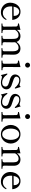

<svg xmlns="http://www.w3.org/2000/svg" viewBox="2062 -2842 796 4961"><g transform="rotate(90 2460.5 -361.0)"><path d="M494 -119Q494 -116 491 -110Q470 -61 420.5 -23.5Q371 14 296 14Q227 14 170.5 -17Q114 -48 81.5 -103.5Q49 -159 49 -231Q49 -294 76 -354.5Q103 -415 156 -453.5Q209 -492 283 -492Q370 -492 427.5 -435Q485 -378 495 -279L146 -277Q145 -265 145 -240Q145 -144 192.5 -90Q240 -36 315 -36Q412 -36 471 -125Q475 -131 480 -131Q483 -131 489 -127Q494 -124 494 -119ZM151 -314 390 -316V-329Q388 -394 356 -426.5Q324 -459 277 -459Q234 -459 199 -422.5Q164 -386 151 -314Z M1464 -26Q1471 -26 1471 -13Q1471 0 1464 0H1230Q1223 0 1223 -13Q1223 -26 1230 -26H1242Q1271 -26 1287.5 -34.5Q1304 -43 1304 -70L1305 -213Q1305 -281 1303 -323Q1300 -376 1279 -409Q1258 -442 1206 -442Q1168 -442 1132.5 -419.5Q1097 -397 1071 -354L1072 -339Q1073 -321 1073 -268Q1073 -187 1070 -70Q1070 -43 1086.5 -34.5Q1103 -26 1132 -26H1145Q1152 -26 1152 -13Q1152 0 1145 0H911Q903 0 903 -13Q903 -26 911 -26H924Q953 -26 969.5 -34.5Q986 -43 986 -70V-209Q986 -281 984 -323Q980 -442 887 -442Q848 -442 812.5 -419.5Q777 -397 752 -354L751 -70Q751 -43 768 -34.5Q785 -26 814 -26H826Q834 -26 834 -13Q834 0 826 0H593Q586 0 586 -13Q586 -26 593 -26H605Q634 -26 651 -34.5Q668 -43 668 -70L665 -376Q664 -406 647.5 -415Q631 -424 593 -428Q584 -429 584 -444Q584 -451 589 -452Q603 -458 752 -491V-401Q783 -444 822.5 -467.5Q862 -491 908 -491Q970 -491 1009 -463Q1048 -435 1063 -389Q1131 -491 1227 -491Q1306 -491 1347 -447Q1388 -403 1391 -339Q1392 -321 1392 -268Q1392 -187 1388 -70Q1388 -43 1405 -34.5Q1422 -26 1451 -26Z M1598 -675Q1598 -702 1617 -720.5Q1636 -739 1662 -739Q1689 -739 1707.5 -720.5Q1726 -702 1726 -675Q1726 -649 1707.5 -630Q1689 -611 1662 -611Q1636 -611 1617 -630Q1598 -649 1598 -675ZM1551 0Q1543 0 1543 -14Q1543 -27 1551 -27H1563Q1593 -27 1610 -35Q1627 -43 1627 -71L1624 -377Q1624 -398 1615.5 -408.5Q1607 -419 1593.5 -422Q1580 -425 1553 -428Q1547 -429 1545.5 -432Q1544 -435 1544 -441Q1544 -446 1545 -449Q1546 -452 1549 -453Q1563 -458 1712 -491L1711 -71Q1711 -44 1728.5 -35.5Q1746 -27 1775 -27H1788Q1795 -27 1795 -14Q1795 0 1788 0Z M1881 -138 1880 -143Q1880 -150 1888 -153Q1890 -154 1894 -154Q1901 -154 1905 -147Q1993 -18 2117 -18Q2163 -18 2189.5 -42Q2216 -66 2216 -104Q2216 -126 2202.5 -145Q2189 -164 2165 -175Q2140 -187 2106 -197Q2072 -207 2064 -209Q2017 -222 1998 -230Q1903 -271 1903 -354Q1903 -380 1917 -411.5Q1931 -443 1964.5 -467Q1998 -491 2054 -491Q2079 -491 2099.5 -486.5Q2120 -482 2145 -474Q2167 -468 2171 -468Q2186 -468 2201.5 -477Q2217 -486 2225 -500L2267 -363Q2268 -360 2268 -356Q2268 -350 2260 -346Q2258 -345 2254 -345Q2248 -345 2243 -350Q2212 -392 2160.5 -426Q2109 -460 2051 -460Q2004 -460 1982 -435.5Q1960 -411 1960 -385Q1960 -364 1974 -349Q1988 -334 2021 -318Q2044 -307 2101 -290Q2166 -271 2198 -256Q2243 -235 2265.5 -203Q2288 -171 2288 -131Q2288 -66 2239.5 -26Q2191 14 2110 14Q2085 14 2061 9Q2037 4 2002 -6Q1978 -14 1969 -14Q1956 -14 1945 -7Q1934 0 1920 17Z M2383 -138 2382 -143Q2382 -150 2390 -153Q2392 -154 2396 -154Q2403 -154 2407 -147Q2495 -18 2619 -18Q2665 -18 2691.5 -42Q2718 -66 2718 -104Q2718 -126 2704.5 -145Q2691 -164 2667 -175Q2642 -187 2608 -197Q2574 -207 2566 -209Q2519 -222 2500 -230Q2405 -271 2405 -354Q2405 -380 2419 -411.5Q2433 -443 2466.5 -467Q2500 -491 2556 -491Q2581 -491 2601.5 -486.5Q2622 -482 2647 -474Q2669 -468 2673 -468Q2688 -468 2703.5 -477Q2719 -486 2727 -500L2769 -363Q2770 -360 2770 -356Q2770 -350 2762 -346Q2760 -345 2756 -345Q2750 -345 2745 -350Q2714 -392 2662.5 -426Q2611 -460 2553 -460Q2506 -460 2484 -435.5Q2462 -411 2462 -385Q2462 -364 2476 -349Q2490 -334 2523 -318Q2546 -307 2603 -290Q2668 -271 2700 -256Q2745 -235 2767.5 -203Q2790 -171 2790 -131Q2790 -66 2741.5 -26Q2693 14 2612 14Q2587 14 2563 9Q2539 4 2504 -6Q2480 -14 2471 -14Q2458 -14 2447 -7Q2436 0 2422 17Z M2927 -675Q2927 -702 2946 -720.5Q2965 -739 2991 -739Q3018 -739 3036.5 -720.5Q3055 -702 3055 -675Q3055 -649 3036.5 -630Q3018 -611 2991 -611Q2965 -611 2946 -630Q2927 -649 2927 -675ZM2880 0Q2872 0 2872 -14Q2872 -27 2880 -27H2892Q2922 -27 2939 -35Q2956 -43 2956 -71L2953 -377Q2953 -398 2944.5 -408.5Q2936 -419 2922.5 -422Q2909 -425 2882 -428Q2876 -429 2874.5 -432Q2873 -435 2873 -441Q2873 -446 2874 -449Q2875 -452 2878 -453Q2892 -458 3041 -491L3040 -71Q3040 -44 3057.5 -35.5Q3075 -27 3104 -27H3117Q3124 -27 3124 -14Q3124 0 3117 0Z M3207 -239Q3207 -303 3236 -361Q3265 -419 3320 -455Q3375 -491 3447 -491Q3520 -491 3575 -455Q3630 -419 3659.5 -361Q3689 -303 3689 -239Q3689 -178 3659.5 -119.5Q3630 -61 3574.5 -23.5Q3519 14 3447 14Q3375 14 3320.5 -23.5Q3266 -61 3236.5 -119.5Q3207 -178 3207 -239ZM3593 -239Q3593 -336 3554.5 -397.5Q3516 -459 3447 -459Q3380 -459 3341 -397.5Q3302 -336 3302 -239Q3302 -179 3319.5 -128.5Q3337 -78 3369.5 -48.5Q3402 -19 3447 -19Q3515 -19 3554 -82.5Q3593 -146 3593 -239Z M4334 -26Q4342 -26 4342 -13Q4342 0 4334 0H4100Q4093 0 4093 -13Q4093 -26 4100 -26H4114Q4142 -26 4158.5 -34.5Q4175 -43 4175 -70L4174 -253L4173 -323Q4171 -443 4076 -443Q4038 -443 4002.5 -420.5Q3967 -398 3942 -354L3941 -70Q3941 -43 3958 -34.5Q3975 -26 4004 -26H4016Q4023 -26 4023 -13Q4023 0 4016 0H3783Q3775 0 3775 -13Q3775 -26 3783 -26H3795Q3824 -26 3841 -34.5Q3858 -43 3858 -70L3855 -377Q3855 -407 3838.5 -416Q3822 -425 3783 -429Q3777 -430 3775.5 -434Q3774 -438 3774 -445Q3774 -451 3779 -453Q3793 -458 3942 -491V-402Q4006 -491 4097 -491Q4177 -491 4217.5 -447Q4258 -403 4261 -340Q4262 -320 4262 -261Q4262 -180 4260 -70Q4260 -43 4276.5 -34.5Q4293 -26 4322 -26Z M4868 -119Q4868 -116 4865 -110Q4844 -61 4794.5 -23.5Q4745 14 4670 14Q4601 14 4544.5 -17Q4488 -48 4455.5 -103.5Q4423 -159 4423 -231Q4423 -294 4450 -354.5Q4477 -415 4530 -453.5Q4583 -492 4657 -492Q4744 -492 4801.5 -435Q4859 -378 4869 -279L4520 -277Q4519 -265 4519 -240Q4519 -144 4566.5 -90Q4614 -36 4689 -36Q4786 -36 4845 -125Q4849 -131 4854 -131Q4857 -131 4863 -127Q4868 -124 4868 -119ZM4525 -314 4764 -316V-329Q4762 -394 4730 -426.5Q4698 -459 4651 -459Q4608 -459 4573 -422.5Q4538 -386 4525 -314Z"/></g></svg>

Font: Shippori Mincho Medium
Style: Regular
Weight: 500
Designer: FONTDASU
Foundry: FONTDASU / Google Inc. / but / Adobe
Version: Version 3.110; ttfautohint (v1.8.3)